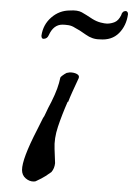

<svg xmlns="http://www.w3.org/2000/svg" viewBox="-20 -320 264 366"><path d="M44 26Q36 26 29 20Q22 14 22 4Q22 -17 51 -73L62 -95Q64 -97 67.5 -105Q71 -113 78 -126Q85 -140 89 -151Q93 -162 95 -172Q95 -173 99 -176Q103 -179 107 -181L113 -182Q121 -182 126.5 -179Q132 -176 130 -171Q123 -156 118 -145Q113 -134 110 -126H109Q98 -101 90.5 -78.5Q83 -56 84 -36L85 -9Q84 1 78 8Q74 11 67 15.5Q60 20 49 25Q48 26 44 26ZM63 -246Q59 -246 59 -252Q62 -273 77.5 -286.5Q93 -300 113 -300Q128 -301 136 -296.5Q144 -292 156 -284Q164 -279 172 -277Q180 -275 184 -275Q192 -275 199 -278Q206 -281 211 -291Q213 -299 220 -299Q224 -298 224 -293Q221 -271 207 -257Q193 -243 170 -245Q156 -245 143.5 -254Q131 -263 123 -267Q117 -271 110.5 -272Q104 -273 99 -273Q82 -273 73 -253Q70 -246 63 -246Z"/></svg>

Font: Allison
Style: Regular
Weight: 400
Designer: Robert E. Leuschke
Foundry: Robert E. Leuschke
Version: Version 1.010; ttfautohint (v1.8.3)